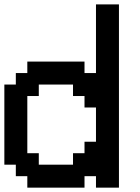

<svg xmlns="http://www.w3.org/2000/svg" viewBox="-20 -862 644 882"><path d="M237.3 0H105.5V-26.4V-52.7H79.1H52.7V-79.1V-105.5H26.4H0V-289.1V-473.6H26.4H52.7V-500V-526.4H79.1H105.5V-552.7V-579.1H237.3H368.2V-552.7V-526.4H394.5H420.9V-684.6V-841.8H473.6H526.4V-420.9V0H473.6H420.9V-26.4V-52.7H394.5H368.2V-26.4V0ZM237.3 -105.5H315.4V-131.8V-158.2H341.8H368.2V-184.6V-210.9H394.5H420.9V-289.1V-368.2H394.5H368.2V-394.5V-420.9H341.8H315.4V-447.3V-473.6H237.3H158.2V-447.3V-420.9H131.8H105.5V-289.1V-158.2H131.8H158.2V-131.8V-105.5Z"/></svg>

Font: VCR Jazz Mono
Style: Regular
Weight: 400
Version: Version 3.1